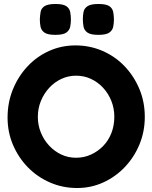

<svg xmlns="http://www.w3.org/2000/svg" viewBox="-20 -925 765 964"><path d="M367 19Q295 19 231.5 -8.5Q168 -36 120.5 -84.5Q73 -133 45.5 -197Q18 -261 18 -335Q18 -410 44.5 -475.5Q71 -541 117.5 -591Q164 -641 226 -669Q288 -697 359 -697Q431 -697 494.5 -669.5Q558 -642 605 -593Q652 -544 679.5 -479Q707 -414 707 -338Q707 -265 680.5 -200.5Q654 -136 607 -86.5Q560 -37 498.5 -9Q437 19 367 19ZM362 -133Q402 -133 437 -149Q472 -165 498.5 -192.5Q525 -220 539.5 -257.5Q554 -295 554 -339Q554 -381 539 -418.5Q524 -456 497.5 -484.5Q471 -513 436.5 -529Q402 -545 362 -545Q323 -545 288.5 -529Q254 -513 227.5 -484.5Q201 -456 185.5 -418.5Q170 -381 170 -338Q170 -296 185.5 -258.5Q201 -221 227.5 -193Q254 -165 288 -149Q322 -133 362 -133ZM474 -750Q435 -750 419 -761.5Q403 -773 399.5 -791Q396 -809 396 -829Q396 -848 399.5 -865.5Q403 -883 419.5 -894Q436 -905 474 -905Q513 -905 529 -894Q545 -883 548.5 -864.5Q552 -846 552 -827Q552 -809 548.5 -791Q545 -773 529 -761.5Q513 -750 474 -750ZM258 -750Q219 -750 203 -761.5Q187 -773 183.5 -791Q180 -809 180 -829Q181 -848 184 -865.5Q187 -883 203.5 -894Q220 -905 259 -905Q297 -905 313 -894Q329 -883 332.5 -864.5Q336 -846 336 -827Q336 -809 332.5 -791Q329 -773 313 -761.5Q297 -750 258 -750Z"/></svg>

Font: Fredoka Light SemiBold
Style: Regular
Weight: 600
Version: Version 2.001